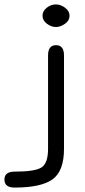

<svg xmlns="http://www.w3.org/2000/svg" viewBox="-142 -672 384 867"><path d="M152 -565Q131 -550 111 -550Q89 -550 69.5 -565Q50 -580 50 -601Q50 -622 69 -637Q88 -652 110 -652Q132 -652 152 -637Q172 -622 172 -601Q172 -579 152 -565ZM147 -422V0Q147 101 95 138Q43 175 -76 175Q-122 175 -122 139Q-122 103 -76 103Q16 103 45.5 84Q75 65 75 0V-422Q75 -468 111 -468Q147 -468 147 -422Z"/></svg>

Font: Jura SemiBold
Style: Regular
Weight: 600
Designer: Daniel Johnson, Alexei Vanyashin
Foundry: Daniel Johnson
Version: Version 5.103